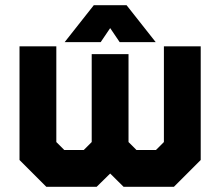

<svg xmlns="http://www.w3.org/2000/svg" viewBox="-20 -718 846 738"><path d="M55 -540H196.5V-172L227 -141.5H302L332.5 -172V-510H474V-172L504.5 -141.5H579.5L610 -172V-540H751.5V-103L648.5 0H455L403.5 -51L351.5 0H158L55 -103ZM124.5 -469V-139L193 -70H331.5L403.5 -142L475.5 -70H614L682.5 -139V-469H683V-139L614 -70H475.5L403 -142V-439H403.5V-142L331.5 -70H193L124 -139V-469ZM340.5 -698H466.5L578.5 -556H440L403.5 -610L367 -556H228.5ZM374 -659 331.5 -601 374 -659H431L473.5 -601L431 -659Z"/></svg>

Font: Tourney Thin Black
Style: Regular
Weight: 900
Version: Version 1.015